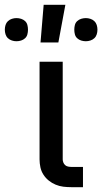

<svg xmlns="http://www.w3.org/2000/svg" viewBox="-76 -776 424 796"><path d="M220 0Q203 0 186.5 -2Q170 -4 154.5 -10.5Q139 -17 126 -27.5Q113 -38 104 -52Q95 -66 91.5 -82.5Q88 -99 88 -115V-520H184V-115Q184 -109 186.5 -102.5Q189 -96 194 -91.5Q199 -87 206 -85.5Q213 -84 220 -84H268V0ZM280 -605Q270 -605 260.5 -608Q251 -611 244 -617.5Q237 -624 234.5 -633.5Q232 -643 232 -653Q232 -663 234.5 -672.5Q237 -682 244 -688.5Q251 -695 260.5 -698Q270 -701 280 -701Q289 -701 298.5 -698Q308 -695 315 -688.5Q322 -682 325 -672.5Q328 -663 328 -653Q328 -643 325 -633.5Q322 -624 315 -617.5Q308 -611 298.5 -608Q289 -605 280 -605ZM-8 -605Q-17 -605 -26.5 -608Q-36 -611 -43 -617.5Q-50 -624 -53 -633.5Q-56 -643 -56 -653Q-56 -663 -53 -672.5Q-50 -682 -43 -688.5Q-36 -695 -26.5 -698Q-17 -701 -8 -701Q2 -701 11.5 -698Q21 -695 28 -688.5Q35 -682 37.5 -672.5Q40 -663 40 -653Q40 -643 37.5 -633.5Q35 -624 28 -617.5Q21 -611 11.5 -608Q2 -605 -8 -605ZM92 -600 105 -756H195L166 -600Z"/></svg>

Font: Iosevka Aile Medium
Style: Regular
Weight: 500
Designer: Belleve Invis
Foundry: Belleve Invis
Version: Version 27.3.5; ttfautohint (v1.8.4)